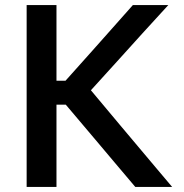

<svg xmlns="http://www.w3.org/2000/svg" viewBox="-20 -733 721 753"><path d="M84.5 0V-713H201.5V-416.5H237L342.5 -534.5Q379.5 -576 416 -617.2Q452.5 -658.5 501 -713H640Q588 -656.5 538.5 -602Q489 -547.5 440 -493L336.5 -379L452 -241Q484 -203 521 -159Q558 -115 593.2 -73.2Q628.5 -31.5 655 0H510.5Q468 -50 431 -94Q394 -138 358.5 -180L238 -322.5H201.5V0Z"/></svg>

Font: Commissioner Medium
Style: Regular
Weight: 500
Designer: Kostas Bartsokas
Foundry: Kostas Bartsokas
Version: Version 1.000; ttfautohint (v1.8.3)